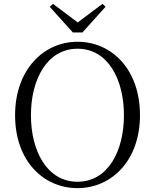

<svg xmlns="http://www.w3.org/2000/svg" viewBox="-20 -958 802 993"><path d="M381 15C557 15 704 -128 704 -362C704 -600 557 -742 381 -742C205 -742 58 -597 58 -362C58 -125 205 15 381 15ZM381 -18C224 -18 140 -176 140 -362C140 -548 224 -706 381 -706C538 -706 621 -548 621 -362C621 -176 538 -18 381 -18ZM254 -938 237 -923 357 -790H406L526 -923L510 -938L382 -842Z"/></svg>

Font: Noto Serif JP Light
Style: Regular
Weight: 300
Designer: Ryoko NISHIZUKA 西塚涼子 (kana & ideographs); Frank Grießhammer (Latin, Greek & Cyrillic); Wenlong ZHANG 张文龙 (bopomofo); San
Foundry: Adobe
Version: Version 2.001;hotconv 1.1.0;makeotfexe 2.6.0